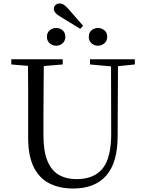

<svg xmlns="http://www.w3.org/2000/svg" viewBox="-20 -1069 837 1105"><path d="M401 16Q324 16 265.5 -13Q207 -42 174.5 -106.5Q142 -171 142 -276V-391Q142 -476 142 -560Q142 -625 141 -690L45 -698V-728H341V-698L232 -689Q231 -626 231 -561Q230 -477 230 -391V-291Q230 -199 253 -143Q276 -87 319 -62.5Q362 -38 420 -38Q522 -38 571.5 -100.5Q621 -163 620 -306L619 -687L498 -698V-728H756V-698L659 -688L657 -286Q657 -133 591.5 -58.5Q526 16 401 16ZM337 -967Q311 -982 300.5 -993.5Q290 -1005 290 -1017Q290 -1032 299.5 -1040.5Q309 -1049 323 -1049Q336 -1049 347.5 -1041.5Q359 -1034 375 -1016L458 -921L442 -903ZM303 -806Q282 -806 266 -820Q250 -834 250 -857Q250 -881 266 -894.5Q282 -908 303 -908Q325 -908 340.5 -894.5Q356 -881 356 -857Q356 -834 340.5 -820Q325 -806 303 -806ZM544 -806Q522 -806 506.5 -820Q491 -834 491 -857Q491 -881 506.5 -894.5Q522 -908 544 -908Q565 -908 581 -894.5Q597 -881 597 -857Q597 -834 581 -820Q565 -806 544 -806Z"/></svg>

Font: Early Summer Mincho
Style: Regular
Weight: 400
Designer: GuiWonder
Version: Version 1.002